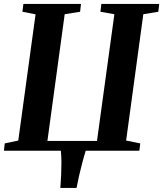

<svg xmlns="http://www.w3.org/2000/svg" viewBox="-22 -763 826 972"><path d="M283.5 188.5Q286 158.5 287.5 125.5Q289 92.5 289 60Q289 27.5 286 0H-2L2 -37L70.5 -51.5L158 -690.5L91.5 -703.5L96.5 -743H388L383.5 -703.5L305.5 -691L218 -49.5H469L557 -691L486.5 -703.5L491 -743H784L779.5 -703.5L703.5 -691L616.5 -51.5L688 -37L683.5 0H412Q403 28.5 394.8 60Q386.5 91.5 379 124Q371.5 156.5 365.5 188.5Z"/></svg>

Font: Merriweather 60pt
Style: Bold Italic
Weight: 700
Italic angle: -7.8°
Version: Version 2.101